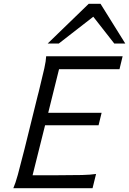

<svg xmlns="http://www.w3.org/2000/svg" viewBox="-20 -993 681 1013"><path d="M516.1 -397.9 500 -332H217.8L151.9 -68.4H281.7Q366.7 -68.4 412.6 -69.6Q458.5 -70.8 486.8 -75.2L468.3 0H50.3Q61.5 -25.4 74 -70.6Q86.4 -115.7 109.4 -207L179.2 -489.3Q182.1 -502 184.1 -507.8Q205.1 -592.8 213.9 -632.6Q222.7 -672.4 223.6 -696.3H627L610.4 -627.9H291.5L234.4 -397.9ZM231.4 -763.2 448.2 -973.1H510.3L641.1 -763.2H583L472.2 -904.8L290 -763.2Z"/></svg>

Font: Lesson One Light
Style: Italic
Weight: 300
Italic angle: -14°
Designer: But Ko, Victor Gaultney, Annie Olsen, Julie Remington, Don Collingsworth, Eric Hays, Becca Hirsbrunner
Version: Version 1.100